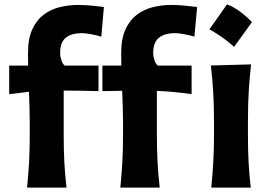

<svg xmlns="http://www.w3.org/2000/svg" viewBox="-20 -847 1216 867"><path d="M1005 -827.3Q1035.1 -816 1063.3 -795.1Q1091.4 -774.1 1117.8 -747.3Q1077.5 -690.9 1037.2 -635.5Q1012.5 -657.6 984.8 -677.4Q957.2 -697.3 925.5 -714.5Q945.9 -743.5 965.8 -771.4Q985.6 -799.4 1005 -827.3ZM523.4 0Q529.3 -59.6 532.5 -115.2Q535.6 -170.9 535.6 -239.3V-293.9Q535.6 -325.2 534.4 -361.8Q533.2 -398.4 531.7 -437L442.4 -435.5V-550.8H527.8Q527.8 -565.4 527.6 -579.6Q527.3 -593.8 527.3 -607.4Q527.3 -671.9 546.4 -713.9Q565.4 -755.9 597.7 -780.3Q629.9 -804.7 670.4 -814.7Q710.9 -824.7 753.9 -824.7Q782.7 -824.7 817.6 -821.3Q852.5 -817.9 870.1 -815.4L857.9 -681.6Q838.9 -687.5 812.7 -692.4Q786.6 -697.3 771 -697.3Q723.1 -697.3 697.5 -676.5Q671.9 -655.8 671.9 -607.9Q671.9 -591.8 677.5 -575Q683.1 -558.1 692.9 -550.8H845.2V-421.9Q804.2 -427.7 765.6 -431.4Q727.1 -435.1 688.5 -436.5V-239.3Q688.5 -170.9 691.4 -115.2Q694.3 -59.6 701.2 0ZM102.1 0Q108.4 -59.6 111.3 -115.2Q114.3 -170.9 114.3 -239.3V-293.9Q114.3 -324.2 113.3 -359.6Q112.3 -395 110.8 -432.6L21.5 -421.9V-550.8H106.9Q106.9 -565.4 106.7 -579.6Q106.4 -593.8 106.4 -607.4Q106.4 -671.9 125.5 -713.9Q144.5 -755.9 176.8 -780.3Q209 -804.7 249.5 -814.7Q290 -824.7 333 -824.7Q362.3 -824.7 397 -821.3Q431.6 -817.9 449.2 -815.4L437.5 -681.6Q418.5 -687.5 392.1 -692.4Q365.7 -697.3 350.1 -697.3Q302.2 -697.3 276.9 -676.5Q251.5 -655.8 251.5 -607.9Q251.5 -591.8 257.1 -575Q262.7 -558.1 272.5 -550.8H424.8V-435.5Q383.8 -436.5 345 -437.3Q306.2 -438 267.6 -438V-239.3Q267.6 -170.9 270.5 -115.2Q273.4 -59.6 280.3 0ZM934.1 0Q939.9 -59.6 943.1 -115.2Q946.3 -170.9 946.3 -239.7V-294.4Q946.3 -375.5 942.6 -433.8Q939 -492.2 932.1 -551.3L1113.8 -556.2Q1106.9 -495.6 1103.3 -436.3Q1099.6 -377 1099.6 -294.4V-239.7Q1099.6 -170.9 1102.5 -115.2Q1105.5 -59.6 1112.3 0Z"/></svg>

Font: Pinar Bold
Style: Regular
Weight: 700
Designer: Amin Abedi
Version: Version 3.000